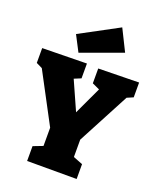

<svg xmlns="http://www.w3.org/2000/svg" viewBox="-177 -1109 1009 1217"><g transform="rotate(20 327.0 -501.0)"><path d="M653 -610 611 -592 426 -242V-125L490 -100V0H156V-100L221 -125V-248L42 -585L1 -605V-705L301 -710V-610L255 -591L342 -396L429 -582L379 -605V-705L653 -710ZM505 -857 227 -756 172 -862 433 -1002Z"/></g></svg>

Font: Bitter Pro Black
Style: Regular
Weight: 900
Designer: Sol Matas, and Bitter project Authors
Foundry: Sol Matas
Version: Version 1.010